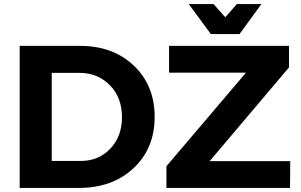

<svg xmlns="http://www.w3.org/2000/svg" viewBox="-20 -926 1481 946"><path d="M1160 -758H1019L910 -906H1032L1090 -841L1147 -906H1268ZM374 -700Q537 -700 639.5 -602.5Q742 -505 742 -350Q742 -195 638 -97.5Q534 0 368 0H77V-700ZM1013 -132H1410L1409 0H800V-107L1192 -568H813V-700H1404V-594ZM378 -133Q466 -133 523.5 -193.5Q581 -254 581 -349Q581 -445 521.5 -506Q462 -567 371 -567H235V-133Z"/></svg>

Font: Montserrat-Arabic SemiBold
Style: Regular
Weight: 600
Designer: Mohamed Gaber
Foundry: Kief Type Foundry
Version: Version 5.008;PS 005.008;hotconv 1.0.88;makeotf.lib2.5.64775